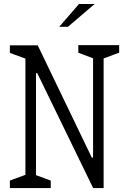

<svg xmlns="http://www.w3.org/2000/svg" viewBox="-20 -962 660 982"><path d="M30.5 -38.5 121.5 -72 110 -45V-685L121.5 -658L30.5 -691.5V-730H173L449.5 -156H456V-691L468.5 -659L380.5 -692.5V-731H589.5V-692.5L498.5 -659L510 -686V0H456.5L170.5 -588H164V-40L148.5 -72L239.5 -38.5V0H30.5ZM464 -941.5H384L283 -825H327.5Z"/></svg>

Font: Monaspace Xenon Var ExtraLight
Style: Regular
Weight: 200
Designer: Riley Cran and the Lettermatic Team
Version: Version 1.200 (Monaspace Xenon Var)